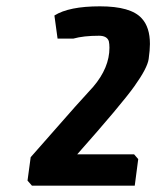

<svg xmlns="http://www.w3.org/2000/svg" viewBox="-20 -772 494 607"><path d="M293 -659Q244 -659 212 -650H162L152 -723Q198 -752 296 -752Q394 -752 428 -714Q454 -686 454 -633Q454 -614 450 -585.5Q446 -557 405 -499.5Q364 -442 224 -284H404L417 -269L406 -185H81L67 -201L77 -275L217 -434Q259 -480 275 -498Q326 -558 326 -621Q326 -633 324 -642Q318 -659 293 -659Z"/></svg>

Font: Chau Philomene One
Style: Italic
Weight: 400
Designer: Vicente Lamonaca
Foundry: TipoType
Version: Version 1.001